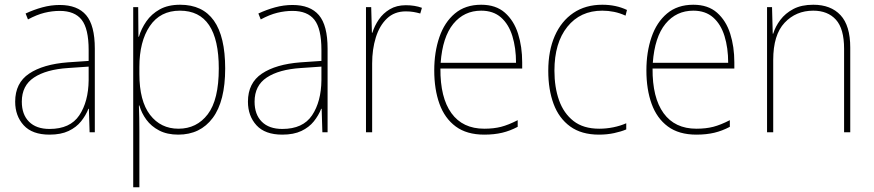

<svg xmlns="http://www.w3.org/2000/svg" viewBox="-20 -558 3686 810"><path d="M232 -537Q307 -537 343.5 -494Q380 -451 380 -353V0H358L355 -99H353Q342 -71 322 -46Q302 -21 269.5 -5.5Q237 10 189 10Q116 10 80 -29.5Q44 -69 44 -129Q44 -208 103 -247.5Q162 -287 266 -295L354 -301V-347Q354 -437 324.5 -474.5Q295 -512 232 -512Q200 -512 167.5 -504Q135 -496 98 -476L88 -501Q122 -517 158.5 -527Q195 -537 232 -537ZM267 -271Q175 -265 123.5 -231Q72 -197 72 -129Q72 -75 102.5 -44.5Q133 -14 189 -14Q276 -14 314.5 -71.5Q353 -129 354 -220V-277Z M740 -538Q930 -538 930 -269Q930 -131 877.5 -60.5Q825 10 732 10Q685 10 651.5 -7.5Q618 -25 597.5 -53Q577 -81 568 -113H566Q567 -88 567.5 -60.5Q568 -33 568 -4V232H542V-528H563L564 -403H566Q576 -437 597.5 -468Q619 -499 654 -518.5Q689 -538 740 -538ZM739 -513Q656 -513 612 -448Q568 -383 568 -275V-246Q568 -132 613 -73.5Q658 -15 733 -15Q810 -15 856.5 -76Q903 -137 903 -269Q903 -513 739 -513Z M1214 -537Q1289 -537 1325.5 -494Q1362 -451 1362 -353V0H1340L1337 -99H1335Q1324 -71 1304 -46Q1284 -21 1251.5 -5.5Q1219 10 1171 10Q1098 10 1062 -29.5Q1026 -69 1026 -129Q1026 -208 1085 -247.5Q1144 -287 1248 -295L1336 -301V-347Q1336 -437 1306.5 -474.5Q1277 -512 1214 -512Q1182 -512 1149.5 -504Q1117 -496 1080 -476L1070 -501Q1104 -517 1140.5 -527Q1177 -537 1214 -537ZM1249 -271Q1157 -265 1105.5 -231Q1054 -197 1054 -129Q1054 -75 1084.5 -44.5Q1115 -14 1171 -14Q1258 -14 1296.5 -71.5Q1335 -129 1336 -220V-277Z M1692 -536Q1730 -536 1760 -525L1753 -501Q1739 -505 1724.5 -507.5Q1710 -510 1692 -510Q1644 -510 1612.5 -480Q1581 -450 1565.5 -400Q1550 -350 1550 -290V0H1524V-528H1546L1549 -420H1551Q1560 -449 1578 -475.5Q1596 -502 1624.5 -519Q1653 -536 1692 -536Z M2010 -538Q2072 -538 2110 -504.5Q2148 -471 2165.5 -416Q2183 -361 2183 -295V-269H1838Q1837 -146 1884.5 -80.5Q1932 -15 2023 -15Q2063 -15 2094 -23Q2125 -31 2164 -51V-23Q2132 -6 2098.5 2Q2065 10 2023 10Q1949 10 1902.5 -24.5Q1856 -59 1834 -120Q1812 -181 1812 -261Q1812 -338 1833.5 -401Q1855 -464 1899 -501Q1943 -538 2010 -538ZM2010 -513Q1938 -513 1892.5 -457.5Q1847 -402 1839 -293H2157Q2157 -356 2141.5 -406Q2126 -456 2093.5 -484.5Q2061 -513 2010 -513Z M2507 10Q2433 10 2385.5 -24.5Q2338 -59 2315.5 -119.5Q2293 -180 2293 -259Q2293 -344 2320.5 -406.5Q2348 -469 2399 -503.5Q2450 -538 2521 -538Q2579 -538 2625 -516L2619 -492Q2595 -503 2570.5 -508Q2546 -513 2521 -513Q2428 -513 2373.5 -445Q2319 -377 2319 -260Q2319 -190 2338.5 -135Q2358 -80 2399.5 -47.5Q2441 -15 2508 -15Q2538 -15 2567.5 -21Q2597 -27 2622 -38V-12Q2601 -3 2571 3.5Q2541 10 2507 10Z M2905 -538Q2967 -538 3005 -504.5Q3043 -471 3060.5 -416Q3078 -361 3078 -295V-269H2733Q2732 -146 2779.5 -80.5Q2827 -15 2918 -15Q2958 -15 2989 -23Q3020 -31 3059 -51V-23Q3027 -6 2993.5 2Q2960 10 2918 10Q2844 10 2797.5 -24.5Q2751 -59 2729 -120Q2707 -181 2707 -261Q2707 -338 2728.5 -401Q2750 -464 2794 -501Q2838 -538 2905 -538ZM2905 -513Q2833 -513 2787.5 -457.5Q2742 -402 2734 -293H3052Q3052 -356 3036.5 -406Q3021 -456 2988.5 -484.5Q2956 -513 2905 -513Z M3411 -538Q3485 -538 3526 -494Q3567 -450 3567 -357V0H3541V-352Q3541 -437 3506.5 -475Q3472 -513 3411 -513Q3338 -513 3290 -462Q3242 -411 3242 -305V0H3216V-528H3237L3240 -416H3242Q3251 -446 3272 -474Q3293 -502 3327 -520Q3361 -538 3411 -538Z"/></svg>

Font: Noto Sans Kannada SemiCondensed Thin
Style: Regular
Weight: 100
Width: 4
Designer: Jelle Bosma - Monotype Design Team
Foundry: Monotype Imaging Inc.
Version: Version 2.005; ttfautohint (v1.8.4.7-5d5b)